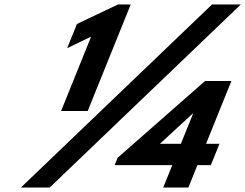

<svg xmlns="http://www.w3.org/2000/svg" viewBox="-20 -845 1105 865"><path d="M282.6 -628 390.5 -680 255.2 -345H375.1L569 -825H511.8L326.7 -737ZM1065.1 -825H935.3L74 0H203.8ZM908.2 -197 1022.5 -480H903.7L509.8 -134L496.5 -101H756.1L715.3 0H828.6L869.4 -101H929.9L968.7 -197ZM850.2 -334 794.9 -197H700.3L849.1 -334Z"/></svg>

Font: Hussar
Style: BdWideOblFour
Weight: 700
Foundry: Cannot Into Space Fonts
Version: Version 2.00